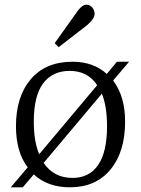

<svg xmlns="http://www.w3.org/2000/svg" viewBox="-20 -784 601 818"><path d="M26 14 98 -71Q48 -137 48 -246Q48 -373 111.5 -447Q175 -521 289 -521Q378 -521 435 -469L478 -521H530L462 -441Q513 -373 513 -266Q513 -137 450.5 -61.5Q388 14 278 14Q183 14 124 -41L77 14ZM147 -127 394 -421Q354 -482 277 -482Q204 -482 164 -429Q124 -376 124 -266Q124 -181 147 -127ZM289 -26Q360 -26 398 -81Q436 -136 436 -246Q436 -331 414 -385L166 -90Q209 -26 289 -26ZM230 -583 213 -600 312 -739Q331 -764 348 -764Q363 -764 373 -752Q383 -740 383 -726Q383 -703 350 -676Z"/></svg>

Font: Literata 36pt Light
Style: Regular
Weight: 300
Designer: Latin by Veronika Burian and Jose Scaglione. Greek by Irene Vlachou. Cyrillic by Vera Evstafieva.
Foundry: TypeTogether
Version: Version 3.002